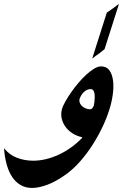

<svg xmlns="http://www.w3.org/2000/svg" viewBox="-165 -746 681 970"><path d="M308.6 -211.4Q310.5 -218.8 311.8 -230Q313 -241.2 313.5 -252.4Q314.5 -272 309.3 -283.9Q304.2 -295.9 293 -295.9Q282.2 -295.9 273.2 -291.3Q264.2 -286.6 257.1 -279.5Q250 -272.5 244.9 -263.4Q239.7 -254.4 236.8 -245.6Q234.9 -238.3 237.1 -229.7Q239.3 -221.2 245.8 -213.6Q252.4 -206.1 263.2 -200.4Q273.9 -194.8 288.6 -193.8Q297.4 -193.8 302.2 -200.7V-200.2ZM363.3 -497.6Q356.4 -492.7 351.1 -488Q345.7 -483.4 339.4 -478.5Q331.5 -473.1 320.1 -464.6Q308.6 -456.1 300.8 -450.2L374.5 -682.1Q384.8 -689 396.2 -697Q407.7 -705.1 418.9 -713.4Q423.3 -717.3 427.5 -720.2Q431.6 -723.1 436 -726.1ZM386.7 -189.9Q374.5 -150.4 353 -105Q331.5 -59.6 303.2 -15.1Q274.9 29.3 240.5 68.6Q206.1 107.9 168 135.3Q117.2 171.4 74.7 187.3Q32.2 203.1 -2 203.6Q-35.2 203.6 -60.3 189.2Q-85.4 174.8 -103 148.7Q-120.6 122.6 -130.9 86.2Q-141.1 49.8 -144.5 6.3L-143.6 3.9Q-118.7 35.6 -80.1 50.8Q-41.5 65.9 3.4 65.9Q33.2 65.9 65.7 58.3Q98.1 50.8 130.1 36.1Q162.1 21.5 192.6 0Q223.1 -21.5 249.5 -49.3L250.5 -52.7Q225.6 -57.6 203.6 -71Q181.6 -84.5 166.7 -104.2Q151.9 -124 146.5 -148.4Q141.1 -172.9 149.4 -199.7Q154.3 -213.9 166.3 -235.1Q178.2 -256.3 194.6 -279.8Q210.9 -303.2 230.7 -326.7Q250.5 -350.1 270.8 -368.7Q291 -387.2 310.3 -398.9Q329.6 -410.6 345.2 -410.6Q373.5 -410.6 387.9 -390.4Q402.3 -370.1 406.2 -338.1Q410.2 -306.2 404.5 -266.8Q398.9 -227.5 386.7 -189.9Z"/></svg>

Font: XB Khoramshahr
Style: Bold Italic
Weight: 700
Italic angle: -12°
Designer: Behnam
Foundry: Irmug
Version: Version 8.005 2009